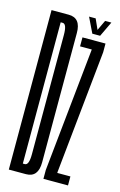

<svg xmlns="http://www.w3.org/2000/svg" viewBox="-109 -737 489 785"><g transform="rotate(15 135.5 -344.5)"><path d="M12 0H84.5Q136 0 136 -63.8Q136 -127.5 136 -337Q136 -547 136.2 -611Q136.5 -675 84.5 -675H12ZM61 -38.5V-636.5H69.5Q87 -636.5 87 -590Q87 -543.5 87 -337Q87 -131.5 87 -85Q87 -38.5 69.5 -38.5ZM158.5 0H262.5V-38H207V-41.5L260.5 -563V-600H163V-562H212.5V-561L158.5 -37.5ZM198 -625H231L261.5 -689H235L214.5 -645.5L195 -689H167Z"/></g></svg>

Font: Anybody UltraCondensed Light
Style: Regular
Weight: 300
Width: 1
Version: Version 1.113;gftools[0.9.25]